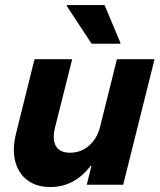

<svg xmlns="http://www.w3.org/2000/svg" viewBox="-20 -736 636 765"><path d="M180 9.2Q125 9.2 88.8 -18.3Q52.5 -45.8 40.4 -94.2Q28.3 -142.5 44.2 -205L117.5 -500H267.5L199.2 -227.5Q187.5 -180 202.9 -153.8Q218.3 -127.5 259.2 -127.5Q302.5 -127.5 335 -155.8Q367.5 -184.2 379.2 -232.5L445.8 -500H595.8L470.8 0H325.8L344.2 -75H340.8Q276.7 9.2 180 9.2ZM345 -561.7 245.8 -712.5 246.7 -715.8H396.7L460 -565L459.2 -561.7Z"/></svg>

Font: Funnel Sans ExtraBold
Style: Italic
Weight: 800
Italic angle: -14.036°
Version: Version 1.000; Beta; Release 5; Build 24; ttfautohint (v1.8.